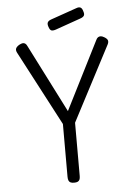

<svg xmlns="http://www.w3.org/2000/svg" viewBox="-58 -888 652 943"><g transform="rotate(-5 268.0 -417.0)"><path d="M478 -688Q492 -680 495 -671.5Q498 -663 492 -651L299 -282V-19Q299 -8 296 -1.5Q293 5 286.5 8Q280 11 269 11Q258 11 251.5 8Q245 5 242 -2Q239 -9 239 -21V-281L45 -650Q39 -662 42.5 -670.5Q46 -679 59 -687Q70 -693 77 -693.5Q84 -694 89.5 -690Q95 -686 99 -677L269 -342L438 -677Q442 -686 447.5 -690Q453 -694 460.5 -694Q468 -694 478 -688ZM245 -746Q230 -741 222.5 -744Q215 -747 210 -762Q205 -776 208.5 -784Q212 -792 225 -797L354 -842Q367 -847 375 -843Q383 -839 387 -824Q392 -810 388 -802.5Q384 -795 370 -790Z"/></g></svg>

Font: Fredoka SemiCondensed Light
Style: Regular
Weight: 300
Width: 4
Designer: Ben Nathan
Foundry: Milena B. Brandão, Ben Nathan
Version: Version 2.001